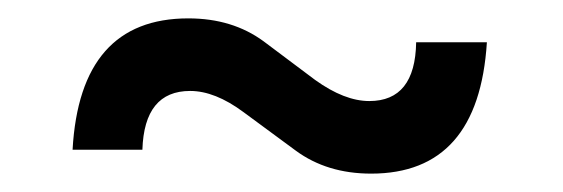

<svg xmlns="http://www.w3.org/2000/svg" viewBox="-20 -438 613 209"><path d="M510 -392Q501 -249 384 -249Q336 -249 302 -274L245 -316Q214 -339 187 -339Q137 -339 135 -275H59Q67 -418 185 -418Q233 -418 267 -393L323 -351Q355 -328 382 -328Q432 -328 433 -392Z"/></svg>

Font: Almarai Bold
Style: Regular
Weight: 700
Designer: Boutros International 2019
Foundry: Created by Boutros International 2019
Version: Version 1.10